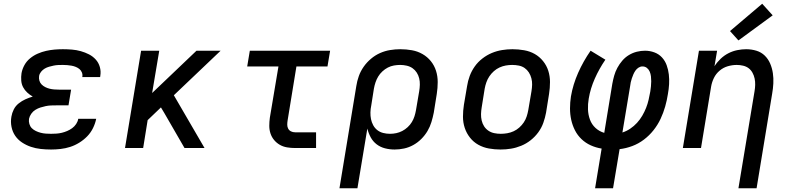

<svg xmlns="http://www.w3.org/2000/svg" viewBox="-20 -791 4240 1026"><path d="M253 8Q225 8 197.5 5Q170 2 145 -6.5Q120 -15 98 -29.5Q76 -44 61.5 -65Q47 -86 41.5 -113Q36 -140 41 -168Q44 -187 53.5 -206Q63 -225 80 -238.5Q97 -252 116 -260.5Q135 -269 155 -275Q139 -284 125.5 -296.5Q112 -309 103.5 -325Q95 -341 93.5 -360.5Q92 -380 95 -400Q99 -422 110.5 -443Q122 -464 141 -479.5Q160 -495 182 -504.5Q204 -514 226 -519Q248 -524 270.5 -526Q293 -528 316 -528Q340 -528 364.5 -526Q389 -524 412 -517.5Q435 -511 455.5 -500.5Q476 -490 491.5 -473Q507 -456 513.5 -433Q520 -410 516 -386Q516 -384 515.5 -382.5Q515 -381 515 -379H419Q420 -380 420 -380.5Q420 -381 420 -381Q422 -393 417.5 -404Q413 -415 404.5 -422Q396 -429 385 -433.5Q374 -438 362.5 -440Q351 -442 339.5 -443Q328 -444 316 -444Q303 -444 291 -443.5Q279 -443 267 -440.5Q255 -438 242.5 -434.5Q230 -431 219 -424.5Q208 -418 199.5 -407.5Q191 -397 189 -385Q187 -372 190.5 -360Q194 -348 202.5 -339.5Q211 -331 222 -325.5Q233 -320 245 -317Q257 -314 270 -313Q283 -312 295 -312H360L346 -228H282Q267 -228 253 -227.5Q239 -227 224.5 -224Q210 -221 196 -216.5Q182 -212 169 -204Q156 -196 147 -183Q138 -170 135 -156Q133 -142 137 -128.5Q141 -115 150 -106Q159 -97 171.5 -91Q184 -85 197.5 -81.5Q211 -78 225 -77Q239 -76 253 -76Q267 -76 281.5 -77Q296 -78 310.5 -81.5Q325 -85 339 -91Q353 -97 365.5 -106Q378 -115 387 -128.5Q396 -142 398 -156H494Q489 -131 477 -106.5Q465 -82 446 -62.5Q427 -43 403.5 -28.5Q380 -14 355 -6Q330 2 304 5Q278 8 253 8Z M648 0 734 -520H831L793 -294L1030 -520H1159L909 -282L1073 0H966L858 -187L840 -217L769 -149L745 0Z M1557 0Q1535 0 1514 -3.5Q1493 -7 1475.5 -17Q1458 -27 1445 -42.5Q1432 -58 1425.5 -77.5Q1419 -97 1419 -118.5Q1419 -140 1422 -162L1468 -436H1301L1315 -520H1744L1730 -436H1564L1517 -148Q1515 -136 1515 -124.5Q1515 -113 1520 -103.5Q1525 -94 1535 -89Q1545 -84 1557 -84H1669V0Z M1794 215 1884 -331Q1888 -358 1897.5 -384.5Q1907 -411 1923.5 -434.5Q1940 -458 1962.5 -477Q1985 -496 2011 -507.5Q2037 -519 2064.5 -523.5Q2092 -528 2119 -528Q2151 -528 2181.5 -522.5Q2212 -517 2238 -502Q2264 -487 2282.5 -464Q2301 -441 2310 -412.5Q2319 -384 2319 -352.5Q2319 -321 2314 -289L2298 -189Q2293 -164 2285.5 -139Q2278 -114 2264.5 -91Q2251 -68 2231.5 -48.5Q2212 -29 2188.5 -16Q2165 -3 2139.5 2.5Q2114 8 2089 8Q2062 8 2037 1.5Q2012 -5 1992.5 -20Q1973 -35 1961 -57Q1949 -79 1943 -104L1890 215ZM2064 -76Q2081 -76 2097.5 -79.5Q2114 -83 2129.5 -91Q2145 -99 2158.5 -111.5Q2172 -124 2181 -139Q2190 -154 2195 -170Q2200 -186 2203 -203L2220 -303Q2223 -321 2223.5 -338.5Q2224 -356 2220 -372.5Q2216 -389 2207 -403Q2198 -417 2184.5 -426.5Q2171 -436 2153.5 -440Q2136 -444 2119 -444Q2118 -444 2118 -444Q2118 -444 2118 -444Q2102 -444 2085 -441Q2068 -438 2052.5 -430Q2037 -422 2023.5 -409.5Q2010 -397 2001 -382Q1992 -367 1986.5 -350.5Q1981 -334 1978 -317L1964 -228Q1960 -209 1959.5 -190.5Q1959 -172 1962.5 -154.5Q1966 -137 1974.5 -121.5Q1983 -106 1996.5 -95.5Q2010 -85 2027.5 -80.5Q2045 -76 2064 -76Z M2655 8Q2623 8 2592.5 2.5Q2562 -3 2536 -17.5Q2510 -32 2491.5 -55.5Q2473 -79 2463.5 -107.5Q2454 -136 2454 -167.5Q2454 -199 2459 -231L2476 -331Q2480 -358 2490 -385Q2500 -412 2517 -436Q2534 -460 2558 -478.5Q2582 -497 2608.5 -508Q2635 -519 2663 -523.5Q2691 -528 2718 -528Q2750 -528 2781 -522.5Q2812 -517 2837.5 -502.5Q2863 -488 2882 -464.5Q2901 -441 2910 -412.5Q2919 -384 2919 -352.5Q2919 -321 2914 -289L2898 -189Q2893 -162 2883.5 -135Q2874 -108 2856.5 -84Q2839 -60 2815.5 -41.5Q2792 -23 2765 -12Q2738 -1 2710.5 3.5Q2683 8 2655 8ZM2656 -76Q2673 -76 2690.5 -79Q2708 -82 2724.5 -89.5Q2741 -97 2755 -109.5Q2769 -122 2779 -137Q2789 -152 2794.5 -169Q2800 -186 2803 -203L2820 -303Q2823 -321 2823.5 -338.5Q2824 -356 2819.5 -373Q2815 -390 2806 -404Q2797 -418 2783.5 -427.5Q2770 -437 2752.5 -440.5Q2735 -444 2717 -444Q2700 -444 2683 -441Q2666 -438 2649.5 -430.5Q2633 -423 2619 -410.5Q2605 -398 2595 -383Q2585 -368 2579 -351Q2573 -334 2570 -317L2554 -217Q2551 -199 2550.5 -181.5Q2550 -164 2554 -147Q2558 -130 2567 -116Q2576 -102 2590 -92.5Q2604 -83 2621 -79.5Q2638 -76 2656 -76Z M3160 215 3195 3Q3164 -2 3136.5 -14.5Q3109 -27 3087.5 -47.5Q3066 -68 3052.5 -94.5Q3039 -121 3032.5 -150.5Q3026 -180 3026 -212Q3026 -244 3031 -276Q3042 -340 3069.5 -402Q3097 -464 3136 -520L3215 -472Q3182 -424 3158.5 -371Q3135 -318 3126 -264Q3121 -235 3122 -206.5Q3123 -178 3132.5 -152Q3142 -126 3162 -107.5Q3182 -89 3209 -81L3252 -343Q3256 -365 3262 -386.5Q3268 -408 3279 -428.5Q3290 -449 3305.5 -467Q3321 -485 3341 -497Q3361 -509 3383 -514.5Q3405 -520 3427 -520Q3453 -520 3477 -511Q3501 -502 3517.5 -484Q3534 -466 3542.5 -442.5Q3551 -419 3554 -393.5Q3557 -368 3555.5 -341.5Q3554 -315 3549 -288Q3544 -255 3534.5 -221.5Q3525 -188 3510 -156Q3495 -124 3472.5 -95.5Q3450 -67 3421 -45Q3392 -23 3358.5 -10.5Q3325 2 3291 6L3256 215ZM3306 -83Q3328 -90 3348 -103.5Q3368 -117 3384 -134.5Q3400 -152 3412 -172.5Q3424 -193 3432.5 -214.5Q3441 -236 3446 -258Q3451 -280 3455 -302Q3457 -316 3458.5 -329.5Q3460 -343 3460 -356.5Q3460 -370 3458.5 -383Q3457 -396 3452 -408Q3447 -420 3437 -428Q3427 -436 3413 -436Q3402 -436 3392 -429.5Q3382 -423 3375.5 -413.5Q3369 -404 3364.5 -393.5Q3360 -383 3356.5 -372.5Q3353 -362 3350.5 -351Q3348 -340 3347 -329Z M3926 215 4012 -303Q4015 -320 4015.5 -337.5Q4016 -355 4012.5 -371.5Q4009 -388 4001 -402.5Q3993 -417 3980.5 -426.5Q3968 -436 3951 -440Q3934 -444 3917 -444Q3893 -444 3869 -437Q3845 -430 3825.5 -413.5Q3806 -397 3795 -374.5Q3784 -352 3780 -328L3726 0H3629L3715 -520H3812L3798 -437Q3812 -459 3831 -477Q3850 -495 3872.5 -506.5Q3895 -518 3919.5 -523Q3944 -528 3967 -528Q3996 -528 4022 -520Q4048 -512 4066.5 -494Q4085 -476 4095.5 -451.5Q4106 -427 4110 -400Q4114 -373 4112.5 -345Q4111 -317 4106 -289L4023 215ZM3926 -575 3881 -625 4053 -771 4109 -709Z"/></svg>

Font: Iosevka SS04 Md Ex Obl
Style: Regular
Weight: 500
Width: 7
Italic angle: -9°
Monospace: yes
Designer: Belleve Invis
Foundry: Belleve Invis
Version: Version 19.0.0; ttfautohint (v1.8.4)